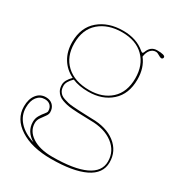

<svg xmlns="http://www.w3.org/2000/svg" viewBox="-181 -638 921 995"><g transform="rotate(30 280.0 -140.5)"><path d="M150.9 211.4Q95.2 178.2 95.2 120.6Q95.2 99.1 105.7 81.5Q116.2 64 126.5 52.2Q136.7 40.5 136.7 33.2Q136.7 12.2 124.5 0Q112.3 -12.2 91.3 -12.2Q62.5 -12.2 44.7 10.7Q26.9 33.7 26.9 74.2Q26.9 121.1 59.1 157Q91.3 192.9 150.9 211.4ZM265.1 -522.5Q346.2 -522.5 397 -478.5Q403.3 -473.1 407.2 -473.1Q411.1 -473.1 414.1 -480Q428.7 -522 467.3 -522.5Q516.6 -522.5 516.6 -508.3Q516.6 -503.4 513.7 -500.2Q510.7 -497.1 506.3 -497.1Q500 -497.1 487.8 -504.9Q475.6 -512.7 466.3 -512.7Q447.8 -512.7 434.8 -497.8Q421.9 -482.9 418.5 -456.1Q455.1 -409.7 455.1 -339.8Q455.1 -252.9 401.9 -205.3Q348.6 -157.7 265.1 -157.7Q209.5 -157.7 169.4 -174.8Q139.2 -145.5 139.2 -121.6Q139.2 -103 145.5 -90.8Q150.4 -81.5 158.7 -74.7Q167 -67.9 180.4 -63.5Q193.8 -59.1 205.6 -56.2Q217.3 -53.2 237.8 -51.8Q258.3 -50.3 271.7 -49.6Q285.2 -48.8 310.8 -47.9Q336.4 -46.9 350.1 -46.4Q438 -46.4 491.5 -4.9Q544.9 36.6 544.9 104.5Q544.9 171.4 473.9 205.8Q402.8 240.2 271.5 240.2Q156.2 240.2 85.7 194.6Q15.1 148.9 15.1 74.2Q15.1 29.8 36.1 2.9Q57.1 -23.9 91.3 -23.9Q117.2 -23.9 132.8 -8.1Q148.4 7.8 148.4 33.2Q148.4 45.9 138.2 59.3Q127.9 72.8 117.4 88.1Q106.9 103.5 106.9 120.6Q106.9 168.5 152.3 198Q197.8 227.5 271.5 227.5Q401.4 227.5 468.3 196.3Q535.2 165 535.2 104.5Q535.2 42 484.1 3.7Q433.1 -34.7 349.6 -34.7Q335.9 -35.2 312.5 -35.9Q289.1 -36.6 274.2 -37.1Q259.3 -37.6 239.3 -39.3Q219.2 -41 205.3 -44.2Q191.4 -47.4 177.2 -52.5Q163.1 -57.6 153.1 -66.2Q143.1 -74.7 136.7 -86.4Q128.9 -101.1 128.9 -121.6Q128.9 -148.4 160.2 -179.7Q114.7 -201.7 89.8 -242.9Q64.9 -284.2 64.9 -339.8Q64.9 -427.2 121.3 -474.9Q177.7 -522.5 265.1 -522.5ZM265.1 -512.7Q181.2 -512.7 129.4 -467.8Q77.6 -422.9 77.6 -339.8Q77.6 -260.3 127.4 -213.9Q177.2 -167.5 265.1 -167.5Q344.7 -167.5 393.6 -212.4Q442.4 -257.3 442.4 -339.8Q442.4 -418.9 395.3 -465.8Q348.1 -512.7 265.1 -512.7Z"/></g></svg>

Font: ZnikomitNo24
Style: Thin
Weight: 300
Designer: gluk
Foundry: gluk
Version: Version 0.55